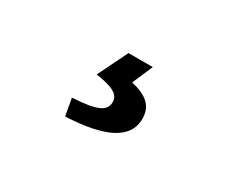

<svg xmlns="http://www.w3.org/2000/svg" viewBox="-53 -170 733 603"><g transform="rotate(30 313.0 132.0)"><path d="M205 268C341 262 419 228 419 153C419 106 389 83 334 70L366 -4H278L225 104C293 114 312 130 312 154C312 187 284 201 194 206Z"/></g></svg>

Font: Noto Sans JP
Style: Bold
Weight: 700
Designer: Ryoko NISHIZUKA  (kana, bopomofo & ideographs); Paul D. Hunt (Latin, Greek & Cyrillic); Sandoll Communications , Soo-you
Foundry: Adobe
Version: Version 2.002;hotconv 1.0.116;makeotfexe 2.5.65601